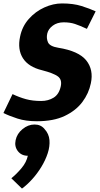

<svg xmlns="http://www.w3.org/2000/svg" viewBox="-39 -696 584 1118"><path d="M490 -211Q478 -152 440.5 -102Q403 -52 338 -21Q273 10 176 10Q111 10 63 -5.5Q15 -21 -19 -38L34 -148Q74 -129 112.5 -118.5Q151 -108 201 -108Q242 -108 273.5 -127.5Q305 -147 315 -194Q323 -233 297.5 -251.5Q272 -270 206 -287Q127 -306 94.5 -357Q62 -408 78 -483Q90 -542 128.5 -585.5Q167 -629 219 -652.5Q271 -676 322 -676Q388 -676 435.5 -661Q483 -646 518 -630L467 -528Q426 -547 397.5 -556.5Q369 -566 332 -566Q294 -566 268 -546.5Q242 -527 236 -500Q230 -473 240.5 -449.5Q251 -426 300 -418Q419 -399 463 -344.5Q507 -290 490 -211ZM123 211Q86 211 65 184Q44 157 52 120Q60 82 92.5 55.5Q125 29 162 29Q199 29 220 55Q246 83 249 119.5Q252 156 239 196Q226 236 202 275.5Q178 315 148 348Q118 381 89 402L27 342Q57 318 86 283.5Q115 249 123 211Z"/></svg>

Font: Epunda Sans ExtraBold
Style: Italic
Weight: 800
Italic angle: -12.0243°
Designer: Simon Atzbach
Foundry: typofactur
Version: Version 2.204; ttfautohint (v1.8.4.7-5d5b)